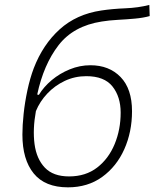

<svg xmlns="http://www.w3.org/2000/svg" viewBox="-20 -762 637 791"><path d="M259.8 9.8Q165.5 9.8 118.9 -47.4Q72.3 -104.5 72.3 -207.5Q72.3 -245.6 77.4 -293.5Q82.5 -341.3 93 -390.4Q103.5 -439.5 119.1 -481Q156.7 -578.6 225.8 -641.1Q294.9 -703.6 397.5 -718.8Q442.9 -725.6 496.3 -727.8Q549.8 -730 595.2 -741.7L596.7 -695.8Q570.8 -688.5 535.9 -685.3Q501 -682.1 464.8 -680.2Q428.7 -678.2 398.9 -673.3Q282.7 -655.3 221.2 -575.7Q159.7 -496.1 133.3 -372.6L140.1 -371.1Q160.2 -404.3 193.1 -431.9Q226.1 -459.5 267.3 -476.3Q308.6 -493.2 352.5 -493.2Q429.7 -493.2 476.8 -444.6Q523.9 -396 523.9 -303.7Q523.9 -218.8 492.2 -147.5Q460.4 -76.2 401.1 -33.2Q341.8 9.8 259.8 9.8ZM264.6 -35.2Q333 -35.2 380.4 -71.8Q427.7 -108.4 452.4 -168.5Q477.1 -228.5 477.1 -297.9Q477.1 -363.3 443.4 -405.8Q409.7 -448.2 335.4 -448.2Q288.1 -448.2 246.8 -428.7Q205.6 -409.2 174.8 -376.5Q144 -343.8 127.9 -304.2Q114.3 -229.5 122.3 -168.5Q130.4 -107.4 164.8 -71.3Q199.2 -35.2 264.6 -35.2Z"/></svg>

Font: Cascadia Mono ExtraLight
Style: Italic
Weight: 200
Italic angle: -10°
Monospace: yes
Designer: Aaron Bell
Foundry: Saja Typeworks
Version: Version 2404.023; ttfautohint (v1.8.4)